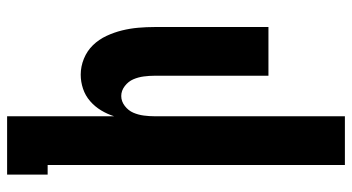

<svg xmlns="http://www.w3.org/2000/svg" viewBox="-245 -530 990 540"><g transform="rotate(90 250.0 -260.0)"><path d="M307 215V-86Q301 -67 290.5 -49.5Q280 -32 264.5 -18.5Q249 -5 229.5 1.5Q210 8 190 8Q167 8 145 -1Q123 -10 107 -26.5Q91 -43 81 -64.5Q71 -86 65.5 -108.5Q60 -131 58 -154Q56 -177 56 -200V-520H193V-200Q193 -185 195 -169.5Q197 -154 203 -140Q209 -126 222 -116Q235 -106 250 -106Q265 -106 278 -116Q291 -126 297 -140Q303 -154 305 -169.5Q307 -185 307 -200V-735H444V101H471V215Z"/></g></svg>

Font: Iosevka Heavy
Style: Regular
Weight: 900
Monospace: yes
Designer: Belleve Invis
Foundry: Belleve Invis
Version: Version 32.5.0; ttfautohint (v1.8.4)